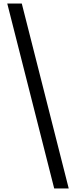

<svg xmlns="http://www.w3.org/2000/svg" viewBox="-20 -820 429 1084"><path d="M286 244 21 -800H103L368 244Z"/></svg>

Font: Noto Sans Tamil SemiCondensed
Style: Regular
Weight: 400
Width: 4
Designer: Jelle Bosma - Monotype Design Team
Foundry: Monotype Imaging Inc.
Version: Version 2.004; ttfautohint (v1.8.4.7-5d5b)